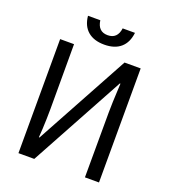

<svg xmlns="http://www.w3.org/2000/svg" viewBox="-159 -1014 999 1129"><g transform="rotate(20 340.5 -449.5)"><path d="M88 0 89 -714H176V-309Q176 -281 175 -247.5Q174 -214 172.5 -182.5Q171 -151 169 -129H173L492 -714H593L592 0H504L505 -407Q505 -438 506.5 -473Q508 -508 509.5 -539Q511 -570 512 -589H508L187 0ZM343 -772Q278 -772 240 -804.5Q202 -837 196 -899H273Q282 -831 343 -831Q404 -831 413 -899H490Q483 -837 445.5 -804.5Q408 -772 343 -772Z"/></g></svg>

Font: Noto Sans SemiCondensed
Style: Regular
Weight: 400
Width: 4
Designer: Monotype Design Team
Foundry: Monotype Imaging Inc.
Version: Version 2.013; ttfautohint (v1.8.4.7-5d5b)